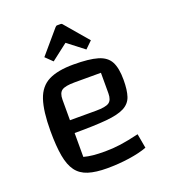

<svg xmlns="http://www.w3.org/2000/svg" viewBox="-133 -808 807 915"><g transform="rotate(-20 270.5 -351.0)"><path d="M254 10Q197 10 159 -2Q121 -14 99.5 -43Q78 -72 69 -122.5Q60 -173 60 -250Q60 -349 79 -406Q98 -463 144.5 -486.5Q191 -510 271 -510Q350 -510 393.5 -497Q437 -484 454 -451.5Q471 -419 471 -360Q471 -308 460.5 -276.5Q450 -245 418.5 -228.5Q387 -212 326.5 -206.5Q266 -201 165 -201H135V-266H297Q346 -266 363.5 -278Q381 -290 381 -324V-428H248Q200 -428 182.5 -416Q165 -404 165 -370V-80Q187 -74 212 -71.5Q237 -69 272 -69Q312 -69 351 -74.5Q390 -80 445 -93L458 -20Q421 -6 366.5 2Q312 10 254 10ZM188 -556 153 -590 252 -706Q257 -712 262 -712H280Q286 -712 290 -706L389 -590L354 -556L271 -620Z"/></g></svg>

Font: Changa
Style: Regular
Weight: 400
Designer: Eduardo Rodriguez Tunni
Foundry: Eduardo Rodriguez Tunni
Version: Version 3.003